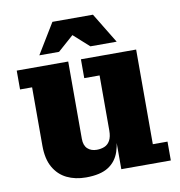

<svg xmlns="http://www.w3.org/2000/svg" viewBox="-80 -780 809 863"><g transform="rotate(-10 324.0 -348.5)"><path d="M244 9Q195 9 157 -9.5Q119 -28 97 -66.5Q75 -105 75 -165V-432H20V-518H255V-165Q255 -135 271 -120Q287 -105 313 -105Q332 -105 348 -111.5Q364 -118 373.5 -135Q383 -152 383 -181L411 -182Q411 -124 397 -81Q383 -38 346.5 -14.5Q310 9 244 9ZM406 0V-159L383 -155V-432H313V-518H565V-86H632V0ZM132 -568 216 -706H401L485 -568H365L256 -666H333L222 -568Z"/></g></svg>

Font: Montagu Slab 144pt
Style: Bold
Weight: 700
Designer: Florian Karsten
Foundry: Florian Karsten
Version: Version 1.000